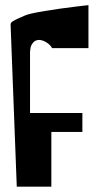

<svg xmlns="http://www.w3.org/2000/svg" viewBox="-20 -719 385 743"><path d="M44.9 3.4Q21 -611.3 21 -624Q21 -627 22 -629.2Q22.9 -631.3 25.6 -633.5Q28.3 -635.7 30.8 -637.5Q33.2 -639.2 38.6 -641.8Q43.9 -644.5 48.3 -646.5Q52.7 -648.4 61 -652.1Q69.3 -655.8 75.7 -658.7Q92.3 -666.5 153.8 -676.5Q215.3 -686.5 268.6 -692.9L322.3 -699.2V-532.7H181.6Q174.8 -545.4 160.2 -554.7Q145.5 -564 131.8 -564.5Q116.2 -564.5 107.4 -553.2Q98.6 -542 97.7 -530.3L96.2 -519V-281.7H298.8V-208.5H178.7V3.4Z"/></svg>

Font: Some Time Later
Style: Regular
Weight: 400
Version: Version 003.300